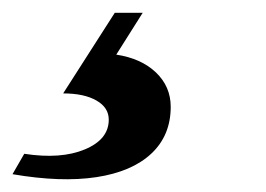

<svg xmlns="http://www.w3.org/2000/svg" viewBox="-92 -33 421 304"><path d="M-72.2 242.8 -53.6 210.5Q4.3 219.4 42.2 203.6Q80.2 187.8 80.2 156.5Q80.2 137.2 60.6 126.1Q41.1 114.9 8 114.9L89.7 -12.7H133.9L92.1 53.5Q131.4 59.4 154.9 81.7Q178.3 104.1 178.3 136.1Q178.3 181.5 147.5 210.3Q116.7 239 60.6 247.5Q4.6 256 -72.2 242.8Z"/></svg>

Font: Platypi Light
Style: Italic
Weight: 300
Italic angle: -13°
Designer: David Sargent
Foundry: Bolt Cutter Type
Version: Version 1.200